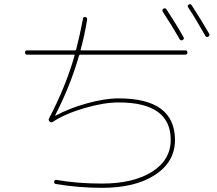

<svg xmlns="http://www.w3.org/2000/svg" viewBox="-20 -862 1040 922"><path d="M842.8 -673.8Q809.6 -732.4 761.7 -805.7Q756.8 -814.5 764.6 -820.3Q773.4 -825.2 779.3 -817.4Q826.2 -746.1 861.3 -683.6Q866.2 -674.8 856.9 -669.9Q847.7 -665 842.8 -673.8ZM900.4 -836.9Q948.2 -762.7 984.4 -700.2Q989.3 -691.4 980 -686Q970.7 -680.7 965.8 -690.4Q916 -778.3 883.8 -826.2Q877.9 -835 885.7 -839.8Q895.5 -844.7 900.4 -836.9ZM110.4 -599.6Q100.6 -599.6 100.1 -609.9Q99.6 -620.1 110.4 -620.1H339.8Q344.7 -620.1 345.7 -624Q364.3 -697.3 378.9 -773.4Q380.9 -782.2 389.6 -780.3Q399.4 -778.3 398.4 -767.6Q384.8 -685.5 367.2 -624Q365.2 -620.1 370.1 -620.1H870.1Q879.9 -620.1 879.9 -609.9Q879.9 -599.6 870.1 -599.6H365.2Q361.3 -599.6 359.4 -594.7Q318.4 -451.2 245.1 -308.6V-306.6H247.1Q311.5 -341.8 397.5 -365.7Q483.4 -389.6 549.8 -389.6Q819.3 -389.6 820.3 -190.4Q820.3 -85 725.1 -22.5Q629.9 40 469.7 40Q357.4 40 248 21.5Q238.3 19.5 240.2 9.8Q242.2 0 251 2Q352.5 19.5 469.7 19.5Q620.1 19.5 710 -37.1Q799.8 -93.8 799.8 -190.4Q799.8 -370.1 549.8 -370.1Q478.5 -370.1 385.3 -342.8Q292 -315.4 234.4 -277.3Q225.6 -271.5 218.3 -278.3Q210.9 -285.2 215.8 -293.9Q296.9 -449.2 337.9 -594.7Q339.8 -599.6 335 -599.6Z"/></svg>

Font: Rounded Mgen+ 1mn thin
Style: Regular
Weight: 100
Designer: [Source Han Sans]
Ryoko NISHIZUKA  (kana & ideographs); Paul D. Hunt (Latin, Greek & Cyrillic); Wenlong ZHANG  (bopomofo
Version: Version 1.059.20150602